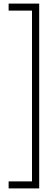

<svg xmlns="http://www.w3.org/2000/svg" viewBox="-20 -888 314 1068"><path d="M28 160V121H158V-829H28V-868H198V160Z"/></svg>

Font: Encode Sans Compressed
Style: ExtraLight
Weight: 200
Designer: Pablo Impallari, Andres Torresi
Foundry: Pablo Impallari, Andres Torresi
Version: Version 1.000; ttfautohint (v1.00) -l 8 -r 50 -G 200 -x 14 -